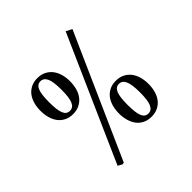

<svg xmlns="http://www.w3.org/2000/svg" viewBox="-202 -873 1131 1131"><g transform="rotate(-45 363.5 -307.5)"><path d="M316.9 -477.1Q316.9 -445.3 309.1 -417.7Q301.3 -390.1 285.6 -370.1Q270 -350.1 246.8 -338.6Q223.6 -327.1 193.4 -327.1Q163.1 -327.1 139.9 -338.6Q116.7 -350.1 101.3 -370.1Q85.9 -390.1 78.1 -417.7Q70.3 -445.3 70.3 -477.1Q70.3 -508.8 78.1 -536.1Q85.9 -563.5 101.3 -583.5Q116.7 -603.5 139.9 -615Q163.1 -626.5 193.4 -626.5Q223.6 -626.5 246.8 -615Q270 -603.5 285.6 -583.5Q301.3 -563.5 309.1 -536.1Q316.9 -508.8 316.9 -477.1ZM544.4 -684.6 201.2 86.9 196.3 85Q195.8 85.9 195.1 87.2Q194.3 88.4 193.8 89.4L162.6 73.2L506.8 -703.6ZM246.1 -477.1Q246.1 -543.5 233.2 -572Q220.2 -600.6 193.4 -600.6Q166.5 -600.6 154.3 -572Q142.1 -543.5 142.1 -477.1Q142.1 -443.8 145 -420.4Q147.9 -397 154.1 -382.3Q160.2 -367.7 169.9 -360.8Q179.7 -354 193.4 -354Q207 -354 216.8 -360.8Q226.6 -367.7 233.2 -382.3Q239.7 -397 242.9 -420.4Q246.1 -443.8 246.1 -477.1ZM632.8 -139.2Q632.8 -107.4 625 -79.8Q617.2 -52.2 601.6 -32.2Q585.9 -12.2 562.7 -0.7Q539.6 10.7 509.3 10.7Q479 10.7 455.8 -0.7Q432.6 -12.2 417.2 -32.2Q401.9 -52.2 394 -79.8Q386.2 -107.4 386.2 -139.2Q386.2 -170.9 394 -198.2Q401.9 -225.6 417.2 -245.6Q432.6 -265.6 455.8 -277.1Q479 -288.6 509.3 -288.6Q539.6 -288.6 562.7 -277.1Q585.9 -265.6 601.6 -245.6Q617.2 -225.6 625 -198.2Q632.8 -170.9 632.8 -139.2ZM562 -139.2Q562 -205.6 549.1 -234.1Q536.1 -262.7 509.3 -262.7Q482.4 -262.7 470.2 -234.1Q458 -205.6 458 -139.2Q458 -106 460.9 -82.5Q463.9 -59.1 470 -44.4Q476.1 -29.8 485.8 -22.9Q495.6 -16.1 509.3 -16.1Q522.9 -16.1 532.7 -22.9Q542.5 -29.8 549.1 -44.4Q555.7 -59.1 558.8 -82.5Q562 -106 562 -139.2Z"/></g></svg>

Font: Arian Grqi
Style: Italic
Weight: 400
Italic angle: -15°
Designer: Ruben Hakobyan (Tarumian)
Foundry: Ruben Hakobyan (Tarumian)
Version: Version 1.002